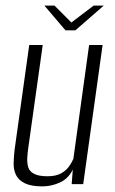

<svg xmlns="http://www.w3.org/2000/svg" viewBox="-20 -655 408 683"><path d="M131 8Q91 8 68.5 -3Q46 -14 37 -32.5Q28 -51 28.5 -74.5Q29 -98 32 -123L84 -495H132L81 -132Q78 -112 77 -93.5Q76 -75 80.5 -60Q85 -45 101.5 -36.5Q118 -28 149 -28Q179 -28 197.5 -38.5Q216 -49 226 -63.5Q236 -78 241 -90L297 -495H345L276 0H235L239 -52Q223 -19 192.5 -5.5Q162 8 131 8ZM213 -547 138 -635H174L234 -575L313 -635H349L248 -547Z"/></svg>

Font: Alumni Sans Light
Style: Italic
Weight: 300
Italic angle: -8°
Version: Version 1.016